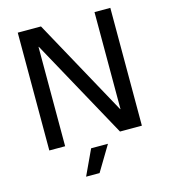

<svg xmlns="http://www.w3.org/2000/svg" viewBox="-129 -801 968 1102"><g transform="rotate(-15 355.0 -250.0)"><path d="M80 -700H218L534 -124H536V-700H630V0H500L176 -590H174V0H80ZM315 50H415L325 200H245Z"/></g></svg>

Font: PT Root UI Medium
Style: Regular
Weight: 500
Designer: Vitaly Kuzmin
Foundry: ParaType Ltd.
Version: Version 2.001G